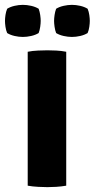

<svg xmlns="http://www.w3.org/2000/svg" viewBox="-40 -764 389 790"><path d="M74 -551Q93 -555 117 -556Q141 -557 155 -557Q170 -557 191.2 -556Q212.5 -555 232.5 -551V0Q212.5 3.5 191.2 4.8Q170 6 155 6Q141 6 117 4.8Q93 3.5 74 0ZM-19.5 -678Q-19.5 -688 -17.5 -702Q-15.5 -716 -10.5 -728Q2.5 -736 20 -740Q37.5 -744 54 -744Q70.5 -744 88.2 -740Q106 -736 119 -728Q123.5 -716 125.5 -702Q127.5 -688 127.5 -678Q127.5 -668 125.5 -653.8Q123.5 -639.5 119 -628Q106 -620 88.2 -616Q70.5 -612 54 -612Q37.5 -612 20 -616Q2.5 -620 -10.5 -628Q-15.5 -639.5 -17.5 -653.8Q-19.5 -668 -19.5 -678ZM182.5 -678Q182.5 -688 184.5 -702Q186.5 -716 191 -728Q204 -736 221.8 -740Q239.5 -744 256 -744Q272.5 -744 290 -740Q307.5 -736 320.5 -728Q325.5 -716 327.5 -702Q329.5 -688 329.5 -678Q329.5 -668 327.5 -653.8Q325.5 -639.5 320.5 -628Q307.5 -620 290 -616Q272.5 -612 256 -612Q239.5 -612 221.8 -616Q204 -620 191 -628Q186.5 -639.5 184.5 -653.8Q182.5 -668 182.5 -678Z"/></svg>

Font: Signika SC
Style: Regular
Weight: 300
Designer: Anna Giedryś
Foundry: Anna Giedryś
Version: Version 2.000